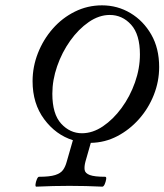

<svg xmlns="http://www.w3.org/2000/svg" viewBox="-20 -696 616 719"><path d="M116 3Q112 3 113 -6Q114 -15 118 -24.5Q122 -34 126 -34Q166 -34 186.5 -40.5Q207 -47 216 -59.5Q225 -72 230 -91L253 -171Q189 -191 145.5 -249.5Q102 -308 102 -392Q102 -446 122 -497Q142 -548 177.5 -588.5Q213 -629 260.5 -652.5Q308 -676 362 -676Q420 -676 468.5 -647Q517 -618 546.5 -566.5Q576 -515 576 -445Q576 -391 556 -340.5Q536 -290 500.5 -250Q465 -210 419 -186Q373 -162 320 -161L300 -91Q295 -72 297 -59.5Q299 -47 316.5 -40.5Q334 -34 374 -34Q379 -34 377.5 -24.5Q376 -15 372 -6Q368 3 363 3Q302 0 240 0Q179 0 116 3ZM287 -197Q327 -197 365.5 -223Q404 -249 435.5 -292Q467 -335 485.5 -387.5Q504 -440 504 -492Q504 -567 471 -603.5Q438 -640 391 -640Q351 -640 312.5 -613.5Q274 -587 243 -543.5Q212 -500 194 -448Q176 -396 176 -345Q176 -269 209 -233Q242 -197 287 -197Z"/></svg>

Font: Junicode
Style: Italic
Weight: 400
Italic angle: -11°
Designer: Peter S. Baker
Version: Version 2.100; ttfautohint (v1.8.4)